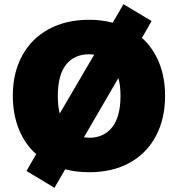

<svg xmlns="http://www.w3.org/2000/svg" viewBox="-20 -809 846 913"><path d="M765 -353Q765 -244 721 -161.5Q677 -79 595.5 -34.5Q514 10 404 10Q344 10 290 -4L239 84L106 4L152 -76Q98 -124 69.5 -195Q41 -266 41 -354Q41 -463 85.5 -544.5Q130 -626 212 -670.5Q294 -715 404 -715Q463 -715 516 -701L567 -789L701 -709L655 -629Q708 -581 736.5 -511Q765 -441 765 -353ZM264 -269 428 -549Q412 -551 404 -551Q334 -551 294.5 -502Q255 -453 255 -353Q255 -305 264 -269ZM553 -353Q553 -404 543 -438L379 -156Q395 -154 404 -154Q474 -154 513.5 -204Q553 -254 553 -353Z"/></svg>

Font: Nunito Sans Heavy
Style: Regular
Weight: 400
Designer: Vernon Adams
Foundry: Vernon Adams
Version: Version 2.500